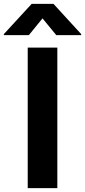

<svg xmlns="http://www.w3.org/2000/svg" viewBox="-80 -974 440 994"><path d="M216.8 -727.5V0H63.5V-727.5ZM211.4 -792 140.1 -878.9 69.3 -792H-60.1V-797.4L84 -954.1H196.8L340.3 -797.4V-792Z"/></svg>

Font: Konkhmer Sleokchher
Style: Regular
Weight: 400
Designer: Suon May Sophanith
Version: Version 1.000; ttfautohint (v1.8.4.7-5d5b);gftools[0.9.23]